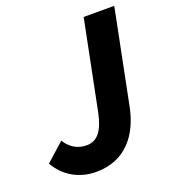

<svg xmlns="http://www.w3.org/2000/svg" viewBox="-131 -744 757 849"><g transform="rotate(-20 248.0 -319.5)"><path d="M178 12C319 12 390 -88 414 -207L503 -651H359L275 -232C258 -150 228 -113 178 -113C133 -113 99 -137 79 -171L-7 -94C33 -23 103 12 178 12Z"/></g></svg>

Font: Source Sans Pro
Style: Bold Italic
Weight: 700
Italic angle: -11°
Designer: Paul D. Hunt
Foundry: Adobe Systems Incorporated
Version: Version 3.006;hotconv 1.0.111;makeotfexe 2.5.65597